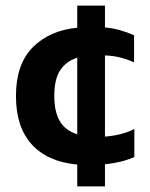

<svg xmlns="http://www.w3.org/2000/svg" viewBox="-20 -580 537 686"><path d="M256 86V8Q150 -2 93.5 -64Q37 -126 37 -237Q37 -350 96.5 -410.5Q156 -471 256 -481V-560H355V-482Q385 -479 409.5 -472Q434 -465 459 -454V-357Q438 -367 411.5 -374Q385 -381 355 -382V-92Q383 -94 409.5 -100.5Q436 -107 460 -119V-19Q415 1 355 7V86ZM256 -100V-374Q216 -361 195 -329Q174 -297 174 -237Q174 -181 193.5 -147.5Q213 -114 256 -100Z"/></svg>

Font: Kanit Medium
Style: Regular
Weight: 500
Designer: Katatrad Team
Foundry: CadsonDemak
Version: Version 2.000; ttfautohint (v1.8.3)